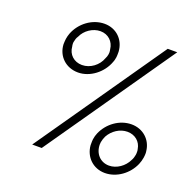

<svg xmlns="http://www.w3.org/2000/svg" viewBox="-126 -843 1008 986"><g transform="rotate(20 378.0 -350.0)"><path d="M239 -428C304 -428 368 -477 391 -542C395 -551 396 -559 398 -569C399 -577 399 -584 399 -591C399 -594 399 -597 399 -600C395 -663 348 -710 283 -710C216 -710 154 -663 130 -600C126 -590 124 -580 122 -569C121 -559 120 -549 120 -539C123 -475 172 -428 239 -428ZM145 0H197L683 -700H631ZM245 -471C201 -471 169 -501 166 -543C165 -547 164 -553 164 -558C164 -562 164 -566 165 -569C167 -580 170 -591 177 -601C193 -638 234 -667 276 -667C319 -667 350 -637 354 -596C355 -591 356 -585 356 -580C356 -576 355 -573 355 -569C354 -561 351 -553 347 -545C332 -503 290 -471 245 -471ZM545 10C609 10 669 -34 695 -94C700 -106 704 -119 706 -132C707 -139 708 -147 708 -154C708 -159 708 -163 707 -168C701 -228 653 -272 590 -272C525 -272 465 -228 439 -168C434 -157 431 -145 429 -132C428 -124 428 -116 428 -109C428 -105 428 -102 428 -99C433 -37 480 10 545 10ZM552 -33C504 -33 471 -70 471 -119C471 -123 472 -128 472 -132C474 -144 478 -155 483 -166C503 -203 542 -229 583 -229C625 -229 656 -202 662 -164C664 -158 664 -153 664 -147C664 -142 664 -137 663 -132C661 -121 658 -110 652 -100C634 -62 594 -33 552 -33Z"/></g></svg>

Font: Arthouse Owned Light
Style: Italic
Weight: 300
Italic angle: -10°
Designer: Jeremy Tribby
Foundry: Tribby Type
Version: Version 1.000;PS 001.000;hotconv 1.0.88;makeotf.lib2.5.64775